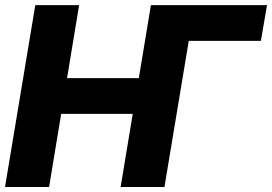

<svg xmlns="http://www.w3.org/2000/svg" viewBox="-25 -748 1088 768"><path d="M1043 -727.5 1018.6 -584.5H701.2L579.1 -727.5ZM-4.9 0 116.2 -727.5H291.5L243.2 -435.5H530.3L578.6 -727.5H753.9L632.8 0H457.5L505.9 -292.5H219.7L171.4 0Z"/></svg>

Font: Inter Tight ExtraBold
Style: Italic
Weight: 800
Italic angle: -9.39999°
Designer: Rasmus Andersson
Foundry: rsms
Version: Version 3.004